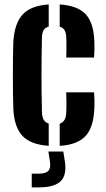

<svg xmlns="http://www.w3.org/2000/svg" viewBox="-20 -628 463 838"><path d="M38.2 -152Q37.2 -176.1 36.7 -214.9Q36.2 -253.7 36.2 -297.5Q36.2 -341.3 36.7 -381.1Q37.2 -420.9 38.2 -446.3Q43.7 -527.6 79.6 -565.6Q115.4 -603.6 192.6 -608.5V-511.8Q177.6 -507.9 170.7 -496.9Q163.7 -485.9 163.1 -464.9Q162.1 -424 161.6 -383.1Q161.1 -342.3 161.1 -301.4Q161.1 -260.4 161.6 -220Q162.1 -179.6 163.1 -139.1Q163.7 -117.4 170.7 -105.3Q177.6 -93.3 192.6 -88.6V8.5Q114.5 3.2 78.5 -34.3Q42.5 -71.9 38.2 -152ZM240.6 8.5V-88.2Q254.9 -92.9 261.6 -105Q268.4 -117 269.3 -139.1Q270 -153.3 270.1 -175.6Q270.2 -197.8 269 -224.9H390.6Q391.7 -214.6 392.2 -192Q392.6 -169.5 391.6 -152Q388.1 -71.5 352.7 -33.7Q317.3 4.1 240.6 8.5ZM269 -377Q269.7 -388.3 269.9 -405.7Q270.2 -423.1 269.9 -439.7Q269.7 -456.3 269.3 -464.9Q268.4 -485.5 261.6 -496.5Q254.9 -507.6 240.6 -511.4V-608.5Q317.8 -603.7 353.1 -566.7Q388.4 -529.6 391.6 -451.1Q392.5 -433.7 392.1 -410.7Q391.7 -387.7 390.6 -377ZM118.5 189.8V129.9H149.5Q178.4 129.9 190.4 118Q202.3 106.2 198.3 79.1L191.2 33.4H256.3L263.5 79.1Q271.7 137.5 244 163.6Q216.3 189.8 149.5 189.8Z"/></svg>

Font: Big Shoulders Stencil Display SC Thin
Style: Regular
Weight: 100
Designer: Patric King
Foundry: XO Type Co
Version: Version 2.001